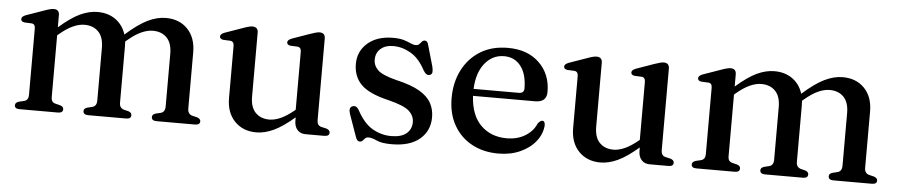

<svg xmlns="http://www.w3.org/2000/svg" viewBox="-35 -680 4165 891"><g transform="rotate(5 2047.0 -234.5)"><path d="M212.5 -450.5V-394Q267.5 -442 309.2 -461.5Q351 -481 390.5 -481Q440 -481 474.8 -456Q509.5 -431 523 -387.5Q581 -439 624.5 -460Q668 -481 708.5 -481Q772 -481 810.2 -441Q848.5 -401 848.5 -333V-71.5Q848.5 -45 870.5 -39.5L891.5 -34.5Q909 -29 909 -17Q909 0 886 0H707Q683.5 0 683.5 -17.5Q683.5 -29.5 699 -34.5L722 -40Q743 -45 743 -71.5V-316.5Q743 -366.5 718.8 -391.5Q694.5 -416.5 653.5 -416.5Q628 -416.5 599.5 -403.5Q571 -390.5 538 -362.5L529.5 -355.5Q530.5 -344.5 530.5 -333V-71.5Q530.5 -57 536.2 -49.8Q542 -42.5 552.5 -39.5L573 -34.5Q588 -29 588 -17.5Q588 0 565.5 0H388.5Q365 0 365 -17.5Q365 -29.5 381 -34.5L404 -40Q424.5 -45 424.5 -71.5V-316.5Q424.5 -366.5 400.2 -391.5Q376 -416.5 335 -416.5Q310 -416.5 281.2 -403.5Q252.5 -390.5 219.5 -362.5L212.5 -356.5V-70Q212.5 -56 217.5 -49.2Q222.5 -42.5 232.5 -40L254.5 -34.5Q270.5 -29.5 270.5 -17.5Q270.5 0 247 0H68Q45.5 0 45.5 -17Q45.5 -29 63 -34.5L86.5 -40Q106.5 -45 106.5 -69.5V-379Q106.5 -400 90 -401.5L56.5 -403Q40 -405.5 40 -417.5Q40 -429.5 60 -437L142.5 -466Q172.5 -477 186.5 -477Q212.5 -477 212.5 -450.5Z M1032.5 -136.5V-378.5Q1032.5 -399.5 1016 -401.5L982.5 -403Q966 -405.5 966 -417.5Q966 -429 986 -436.5L1068.5 -465.5Q1098 -476.5 1111.5 -476.5Q1138.5 -476.5 1138.5 -450V-152.5Q1138.5 -102.5 1162.8 -77.8Q1187 -53 1227.5 -53Q1252 -53 1280.8 -66Q1309.5 -79 1342.5 -106.5L1345.5 -109V-378.5Q1345.5 -399.5 1329 -401.5L1295 -403Q1279 -405.5 1279 -417.5Q1279 -429 1299 -436.5L1381 -465.5Q1411.5 -476.5 1425 -476.5Q1451 -476.5 1451 -450V-70Q1451 -45 1471 -40L1493.5 -35Q1511.5 -29.5 1511.5 -17Q1511.5 0 1488 0H1401Q1377 0 1362.8 -15.5Q1348.5 -31 1348.5 -59V-74Q1294 -27 1252.2 -7.8Q1210.5 11.5 1172 11.5Q1109.5 11.5 1071 -28.5Q1032.5 -68.5 1032.5 -136.5Z M1771.5 -443Q1734 -443 1712.2 -423.5Q1690.5 -404 1690.5 -373.5Q1690.5 -344.5 1712 -324Q1733.5 -303.5 1799 -287Q1869 -271 1908 -248Q1947 -225 1963 -195.2Q1979 -165.5 1979 -129.5Q1979 -66 1933.2 -27.2Q1887.5 11.5 1802.5 11.5Q1756 11.5 1732.8 0.5Q1709.5 -10.5 1693.5 -10.5Q1683.5 -10.5 1678 -4.8Q1672.5 1 1667.5 6.5Q1662.5 12 1653.5 12Q1641.5 12 1635 -7.5L1598 -112Q1588.5 -141 1606.5 -148Q1624 -154.5 1636 -134.5Q1669 -73 1710.2 -49.5Q1751.5 -26 1797 -26Q1844.5 -26 1868.2 -46Q1892 -66 1892 -99Q1892 -128.5 1867.8 -150.8Q1843.5 -173 1770 -191Q1678.5 -212.5 1641.8 -249.8Q1605 -287 1605 -345.5Q1605 -405 1649.2 -443Q1693.5 -481 1767 -481Q1798.5 -481 1818.2 -474.8Q1838 -468.5 1850.5 -462.5Q1863 -456.5 1873.5 -456.5Q1884.5 -456.5 1890.5 -462.8Q1896.5 -469 1901.5 -475Q1906.5 -481 1915 -481Q1927.5 -481 1931.5 -462.5L1960 -363Q1963.5 -347.5 1962.5 -337.8Q1961.5 -328 1951.5 -324.5Q1935.5 -318.5 1921 -343Q1892.5 -397 1853 -420Q1813.5 -443 1771.5 -443Z M2502.5 -293Q2502.5 -245 2448.5 -245H2159.5Q2164.5 -155 2211.5 -108.8Q2258.5 -62.5 2332 -62.5Q2381.5 -62.5 2418 -84.8Q2454.5 -107 2469.5 -143Q2481 -158 2490 -158Q2497 -158 2500 -152Q2503 -146 2503 -138Q2500 -97 2473 -63Q2446 -29 2401.2 -8.8Q2356.5 11.5 2299.5 11.5Q2229 11.5 2175.2 -18Q2121.5 -47.5 2091.5 -101Q2061.5 -154.5 2061.5 -226.5Q2061.5 -299.5 2090.8 -357Q2120 -414.5 2173.8 -447.8Q2227.5 -481 2302 -481Q2394 -481 2448.2 -428.5Q2502.5 -376 2502.5 -293ZM2288 -441Q2233.5 -441 2198 -396.8Q2162.5 -352.5 2159.5 -277.5H2369.5Q2394.5 -277.5 2394.5 -299.5Q2394.5 -366 2365.8 -403.5Q2337 -441 2288 -441Z M2635.5 -136.5V-378.5Q2635.5 -399.5 2619 -401.5L2585.5 -403Q2569 -405.5 2569 -417.5Q2569 -429 2589 -436.5L2671.5 -465.5Q2701 -476.5 2714.5 -476.5Q2741.5 -476.5 2741.5 -450V-152.5Q2741.5 -102.5 2765.8 -77.8Q2790 -53 2830.5 -53Q2855 -53 2883.8 -66Q2912.5 -79 2945.5 -106.5L2948.5 -109V-378.5Q2948.5 -399.5 2932 -401.5L2898 -403Q2882 -405.5 2882 -417.5Q2882 -429 2902 -436.5L2984 -465.5Q3014.5 -476.5 3028 -476.5Q3054 -476.5 3054 -450V-70Q3054 -45 3074 -40L3096.5 -35Q3114.5 -29.5 3114.5 -17Q3114.5 0 3091 0H3004Q2980 0 2965.8 -15.5Q2951.5 -31 2951.5 -59V-74Q2897 -27 2855.2 -7.8Q2813.5 11.5 2775 11.5Q2712.5 11.5 2674 -28.5Q2635.5 -68.5 2635.5 -136.5Z M3365.5 -450.5V-394Q3420.5 -442 3462.2 -461.5Q3504 -481 3543.5 -481Q3593 -481 3627.8 -456Q3662.5 -431 3676 -387.5Q3734 -439 3777.5 -460Q3821 -481 3861.5 -481Q3925 -481 3963.2 -441Q4001.5 -401 4001.5 -333V-71.5Q4001.5 -45 4023.5 -39.5L4044.5 -34.5Q4062 -29 4062 -17Q4062 0 4039 0H3860Q3836.5 0 3836.5 -17.5Q3836.5 -29.5 3852 -34.5L3875 -40Q3896 -45 3896 -71.5V-316.5Q3896 -366.5 3871.8 -391.5Q3847.5 -416.5 3806.5 -416.5Q3781 -416.5 3752.5 -403.5Q3724 -390.5 3691 -362.5L3682.5 -355.5Q3683.5 -344.5 3683.5 -333V-71.5Q3683.5 -57 3689.2 -49.8Q3695 -42.5 3705.5 -39.5L3726 -34.5Q3741 -29 3741 -17.5Q3741 0 3718.5 0H3541.5Q3518 0 3518 -17.5Q3518 -29.5 3534 -34.5L3557 -40Q3577.5 -45 3577.5 -71.5V-316.5Q3577.5 -366.5 3553.2 -391.5Q3529 -416.5 3488 -416.5Q3463 -416.5 3434.2 -403.5Q3405.5 -390.5 3372.5 -362.5L3365.5 -356.5V-70Q3365.5 -56 3370.5 -49.2Q3375.5 -42.5 3385.5 -40L3407.5 -34.5Q3423.5 -29.5 3423.5 -17.5Q3423.5 0 3400 0H3221Q3198.5 0 3198.5 -17Q3198.5 -29 3216 -34.5L3239.5 -40Q3259.5 -45 3259.5 -69.5V-379Q3259.5 -400 3243 -401.5L3209.5 -403Q3193 -405.5 3193 -417.5Q3193 -429.5 3213 -437L3295.5 -466Q3325.5 -477 3339.5 -477Q3365.5 -477 3365.5 -450.5Z"/></g></svg>

Font: Fraunces 9pt S000
Style: Regular
Weight: 400
Version: Version 1.000; ttfautohint (v1.8.3)